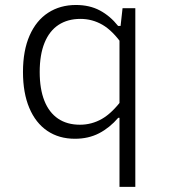

<svg xmlns="http://www.w3.org/2000/svg" viewBox="-20 -532 660 752"><path d="M450 -410 460 -500H510V200H448V-410ZM277.5 -512.5Q331 -512.5 371.2 -491Q411.5 -469.5 442.5 -430.5H460V-356.5Q421.5 -411.5 381.5 -434.8Q341.5 -458 295 -458Q245 -458 209.2 -434.5Q173.5 -411 154.5 -364.5Q135.5 -318 135.5 -250Q135.5 -183.5 153.8 -137.5Q172 -91.5 207.2 -67.5Q242.5 -43.5 293 -43.5Q339 -43.5 379 -66.2Q419 -89 460 -144V-70.5H443Q409.5 -31.5 368 -10Q326.5 11.5 273.5 11.5Q211 11.5 165.2 -19.5Q119.5 -50.5 94.8 -109.2Q70 -168 70 -250Q70 -334 96 -393Q122 -452 168.8 -482.2Q215.5 -512.5 277.5 -512.5Z"/></svg>

Font: Monaspace Neon Var
Style: Regular
Weight: 400
Designer: Riley Cran and the Lettermatic Team
Version: Version 1.000 (Monaspace Neon Var)